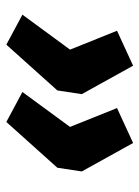

<svg xmlns="http://www.w3.org/2000/svg" viewBox="65 -578 450 621"><g transform="rotate(90 290.5 -268.0)"><path d="M125 -63 28 -115 141 -269 80 -421 193 -473 285 -307 273 -228ZM375 -63 278 -115 391 -269 330 -421 443 -473 535 -307 523 -228Z"/></g></svg>

Font: Nunito Sans 10pt SemiExpanded ExtraBold
Style: Italic
Weight: 800
Width: 6
Italic angle: -9°
Designer: Vernon Adams
Foundry: Vernon Adams
Version: Version 3.101;gftools[0.9.27]